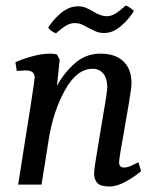

<svg xmlns="http://www.w3.org/2000/svg" viewBox="-20 -671 572 698"><path d="M322 -42Q322 -58 346 -198Q370 -336 370 -353Q370 -386 355.5 -403.5Q341 -421 317 -421Q259 -421 216 -343Q173 -265 157 -163L131 0H46Q106 -375 106 -388Q106 -403 97.5 -409Q89 -415 72 -415Q65 -415 41 -413L36 -445Q66 -458 100 -467Q134 -476 162 -476Q175 -476 187 -473L197 -454L187 -359Q214 -408 253.5 -442Q293 -476 345 -476Q399 -476 428.5 -448Q458 -420 458 -369Q458 -352 449.5 -301.5Q441 -251 432 -200Q413 -96 413 -81Q413 -71 417.5 -66.5Q422 -62 432 -62Q443 -62 458.5 -69Q474 -76 483 -81L493 -49Q470 -29 437.5 -11Q405 7 378 7Q345 7 333.5 -6Q322 -19 322 -42ZM155 -570Q171 -597 200.5 -622.5Q230 -648 264 -648Q279 -648 290.5 -643.5Q302 -639 319 -629Q347 -612 367 -612Q385 -612 400.5 -622Q416 -632 437 -651Q453 -645 467 -631Q450 -603 420.5 -577Q391 -551 359 -551Q343 -551 331.5 -555.5Q320 -560 301 -570Q285 -579 275 -583Q265 -587 252 -587Q235 -587 219.5 -577.5Q204 -568 184 -550Q169 -554 155 -570Z"/></svg>

Font: Caladea
Style: Italic
Weight: 400
Italic angle: -9°
Designer: Carolina Giovagnoli and Andres Torresi
Foundry: Carolina Giovagnoli & Andres Torresi
Version: Version 1.001